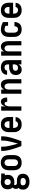

<svg xmlns="http://www.w3.org/2000/svg" viewBox="2103 -2684 794 5040"><g transform="rotate(-90 2500.0 -164.0)"><path d="M250 213Q224 213 198.5 209.5Q173 206 149 197Q125 188 104 172.5Q83 157 68.5 136Q54 115 48 89.5Q42 64 42 39Q42 8 52.5 -21.5Q63 -51 85 -72Q73 -87 67 -105Q61 -123 61 -142Q61 -167 71 -191Q81 -215 98 -233Q73 -258 62 -292Q51 -326 51 -361Q51 -386 56 -410.5Q61 -435 73 -456.5Q85 -478 104 -494Q123 -510 145.5 -520Q168 -530 192.5 -535Q217 -540 241 -540Q257 -540 272.5 -538Q288 -536 303 -532L310 -530H464V-434L419 -436Q426 -418 428.5 -399Q431 -380 431 -361Q431 -336 426.5 -312Q422 -288 409.5 -266.5Q397 -245 378.5 -228.5Q360 -212 337.5 -202Q315 -192 290.5 -188Q266 -184 241 -184Q224 -184 207 -186Q190 -188 174 -192Q168 -186 165.5 -178Q163 -170 163 -162Q163 -153 167 -144Q171 -135 178 -129Q185 -123 194 -120.5Q203 -118 213 -117Q213 -117 213.5 -117Q214 -117 215 -117Q217 -117 220 -117Q223 -117 225 -117H275Q298 -117 321 -114Q344 -111 365.5 -102.5Q387 -94 405.5 -80.5Q424 -67 436.5 -47.5Q449 -28 454 -5Q459 18 459 41Q459 66 452.5 91.5Q446 117 431.5 137.5Q417 158 396 173.5Q375 189 351 197.5Q327 206 301.5 209.5Q276 213 250 213ZM241 -280Q257 -280 273 -285Q289 -290 300 -302Q311 -314 315.5 -329.5Q320 -345 320 -361Q320 -376 316 -391Q312 -406 302 -417.5Q292 -429 277.5 -435Q263 -441 248 -442H241Q241 -442 240.5 -442Q240 -442 240 -442Q224 -442 208.5 -437Q193 -432 182 -420Q171 -408 166.5 -392.5Q162 -377 162 -361Q162 -345 167 -329.5Q172 -314 183 -302Q194 -290 209.5 -285Q225 -280 241 -280ZM250 117Q268 117 285.5 113.5Q303 110 317.5 100Q332 90 340 74Q348 58 348 41Q348 27 342.5 14Q337 1 326 -7Q315 -15 301.5 -18Q288 -21 275 -21H225Q223 -21 221 -21Q219 -21 217 -21Q205 -20 193 -16.5Q181 -13 171.5 -5Q162 3 158 15Q154 27 154 39Q154 57 161.5 73.5Q169 90 183.5 100Q198 110 215.5 113.5Q233 117 250 117Z M750 8Q723 8 695.5 3Q668 -2 644 -15Q620 -28 601.5 -48.5Q583 -69 571.5 -93.5Q560 -118 555.5 -145.5Q551 -173 551 -200V-330Q551 -357 555.5 -384.5Q560 -412 571.5 -436.5Q583 -461 602 -481.5Q621 -502 645 -515Q669 -528 696 -534.5Q723 -541 750 -541Q777 -541 804 -534.5Q831 -528 855 -515Q879 -502 898 -481.5Q917 -461 928.5 -436.5Q940 -412 944.5 -384.5Q949 -357 949 -330V-200Q949 -173 944.5 -145.5Q940 -118 928.5 -93.5Q917 -69 898.5 -48.5Q880 -28 856 -15Q832 -2 804.5 3Q777 8 750 8ZM750 -88Q770 -88 788.5 -97Q807 -106 818.5 -123Q830 -140 834 -160Q838 -180 838 -200V-330Q838 -350 834 -370.5Q830 -391 818.5 -407.5Q807 -424 788 -433Q769 -442 749 -442Q729 -442 710.5 -432.5Q692 -423 681 -406.5Q670 -390 666 -370Q662 -350 662 -330V-200Q662 -180 666 -160Q670 -140 681.5 -123Q693 -106 711.5 -97Q730 -88 750 -88Z M1186 0Q1171 -39 1157 -77.5Q1143 -116 1130 -155.5Q1117 -195 1105 -234.5Q1093 -274 1083.5 -314Q1074 -354 1066.5 -395Q1059 -436 1059 -477V-530H1170V-477Q1170 -428 1179 -379Q1188 -330 1199 -282Q1210 -234 1223 -186Q1236 -138 1250 -91Q1264 -138 1277 -186Q1290 -234 1301 -282Q1312 -330 1321 -379Q1330 -428 1330 -477V-530H1441V-477Q1441 -436 1433.5 -395Q1426 -354 1416.5 -314Q1407 -274 1395 -234.5Q1383 -195 1370 -155.5Q1357 -116 1343 -77.5Q1329 -39 1314 0Z M1752 8Q1725 8 1697.5 3Q1670 -2 1646 -15Q1622 -28 1603 -48.5Q1584 -69 1572 -93.5Q1560 -118 1555.5 -145.5Q1551 -173 1551 -200V-330Q1551 -357 1555.5 -384.5Q1560 -412 1571.5 -436.5Q1583 -461 1601.5 -481.5Q1620 -502 1644 -515Q1668 -528 1695.5 -533Q1723 -538 1750 -538Q1777 -538 1804.5 -533Q1832 -528 1856 -515Q1880 -502 1898.5 -481.5Q1917 -461 1928.5 -436.5Q1940 -412 1944.5 -384.5Q1949 -357 1949 -330V-217H1662V-200Q1662 -180 1666.5 -159.5Q1671 -139 1682.5 -122.5Q1694 -106 1713 -97Q1732 -88 1752 -88Q1767 -88 1781.5 -91Q1796 -94 1808 -102.5Q1820 -111 1827.5 -124.5Q1835 -138 1836 -152H1947Q1946 -129 1938.5 -106Q1931 -83 1917.5 -64Q1904 -45 1885 -30.5Q1866 -16 1844 -7.5Q1822 1 1799 4.5Q1776 8 1752 8ZM1662 -313H1838V-330Q1838 -350 1834 -370Q1830 -390 1818.5 -407Q1807 -424 1788.5 -433Q1770 -442 1750 -442Q1730 -442 1711.5 -433Q1693 -424 1681.5 -407Q1670 -390 1666 -370Q1662 -350 1662 -330Z M2115 0V-530H2227V-415Q2233 -438 2242 -459.5Q2251 -481 2266 -499Q2281 -517 2302.5 -527.5Q2324 -538 2347 -538Q2366 -538 2384.5 -532Q2403 -526 2416.5 -513Q2430 -500 2438.5 -483Q2447 -466 2452 -447.5Q2457 -429 2458.5 -410Q2460 -391 2460 -372H2348Q2348 -384 2346.5 -396Q2345 -408 2340 -418.5Q2335 -429 2324.5 -435.5Q2314 -442 2302 -442Q2286 -442 2272.5 -432Q2259 -422 2251 -408Q2243 -394 2238.5 -378Q2234 -362 2231 -346Q2228 -330 2227.5 -313.5Q2227 -297 2227 -281V0Z M2559 0V-530H2670V-448Q2678 -468 2690 -485Q2702 -502 2718.5 -514.5Q2735 -527 2755 -532.5Q2775 -538 2796 -538Q2820 -538 2843 -530Q2866 -522 2883.5 -506Q2901 -490 2912 -468.5Q2923 -447 2929.5 -424Q2936 -401 2938.5 -377.5Q2941 -354 2941 -330V0H2830V-330Q2830 -343 2828.5 -356Q2827 -369 2823.5 -381.5Q2820 -394 2813.5 -405Q2807 -416 2797.5 -425Q2788 -434 2775.5 -438Q2763 -442 2750 -442Q2737 -442 2724.5 -438Q2712 -434 2702.5 -425Q2693 -416 2686.5 -405Q2680 -394 2676.5 -381.5Q2673 -369 2671.5 -356Q2670 -343 2670 -330V0Z M3189 8Q3169 8 3149.5 4Q3130 0 3113.5 -10Q3097 -20 3084.5 -35.5Q3072 -51 3064.5 -69.5Q3057 -88 3054 -107Q3051 -126 3051 -146Q3051 -173 3057 -199Q3063 -225 3079 -246.5Q3095 -268 3117 -283Q3139 -298 3164.5 -307Q3190 -316 3216.5 -319Q3243 -322 3269 -322H3330V-361Q3330 -378 3325 -393.5Q3320 -409 3308.5 -420.5Q3297 -432 3281 -437Q3265 -442 3248 -442Q3234 -442 3219.5 -438.5Q3205 -435 3193 -426Q3181 -417 3174.5 -403Q3168 -389 3168 -375H3057Q3057 -398 3063.5 -421Q3070 -444 3083 -464Q3096 -484 3115 -499Q3134 -514 3156 -522.5Q3178 -531 3201.5 -534.5Q3225 -538 3248 -538Q3273 -538 3298 -534.5Q3323 -531 3345.5 -521Q3368 -511 3387 -494.5Q3406 -478 3418.5 -456.5Q3431 -435 3436 -410.5Q3441 -386 3441 -361V0H3330V-78Q3325 -68 3323.5 -65.5Q3322 -63 3319 -58.5Q3316 -54 3312.5 -49.5Q3309 -45 3305.5 -41Q3302 -37 3298 -33Q3294 -29 3290 -25.5Q3286 -22 3281.5 -19Q3277 -16 3272.5 -13Q3268 -10 3263 -7.5Q3258 -5 3253 -3Q3248 -1 3242.5 0.5Q3237 2 3232 3Q3227 4 3221.5 5Q3216 6 3210.5 6.5Q3205 7 3199.5 7.5Q3194 8 3189 8ZM3234 -88Q3253 -88 3271.5 -93.5Q3290 -99 3303.5 -112Q3317 -125 3323.5 -143Q3330 -161 3330 -180V-226H3269Q3257 -226 3245 -225Q3233 -224 3221.5 -221Q3210 -218 3199 -213Q3188 -208 3179.5 -200Q3171 -192 3166.5 -180.5Q3162 -169 3162 -157Q3162 -143 3167 -129Q3172 -115 3182 -105.5Q3192 -96 3206 -92Q3220 -88 3234 -88Z M3559 0V-530H3670V-448Q3678 -468 3690 -485Q3702 -502 3718.5 -514.5Q3735 -527 3755 -532.5Q3775 -538 3796 -538Q3820 -538 3843 -530Q3866 -522 3883.5 -506Q3901 -490 3912 -468.5Q3923 -447 3929.5 -424Q3936 -401 3938.5 -377.5Q3941 -354 3941 -330V0H3830V-330Q3830 -343 3828.5 -356Q3827 -369 3823.5 -381.5Q3820 -394 3813.5 -405Q3807 -416 3797.5 -425Q3788 -434 3775.5 -438Q3763 -442 3750 -442Q3737 -442 3724.5 -438Q3712 -434 3702.5 -425Q3693 -416 3686.5 -405Q3680 -394 3676.5 -381.5Q3673 -369 3671.5 -356Q3670 -343 3670 -330V0Z M4247 8Q4220 8 4193 3Q4166 -2 4142.5 -15.5Q4119 -29 4100.5 -49.5Q4082 -70 4070.5 -94.5Q4059 -119 4055 -146Q4051 -173 4051 -200V-330Q4051 -357 4055.5 -383.5Q4060 -410 4071 -434.5Q4082 -459 4100 -479.5Q4118 -500 4141.5 -513.5Q4165 -527 4192 -532.5Q4219 -538 4246 -538Q4297 -538 4346.5 -523Q4396 -508 4441 -483V-349H4343V-418Q4321 -427 4297 -434.5Q4273 -442 4249 -442Q4249 -442 4249 -442Q4249 -442 4249 -442Q4229 -442 4210.5 -432.5Q4192 -423 4181 -406.5Q4170 -390 4166 -370Q4162 -350 4162 -330V-200Q4162 -180 4166 -160Q4170 -140 4180.5 -123.5Q4191 -107 4209 -97.5Q4227 -88 4247 -88Q4265 -88 4282 -94.5Q4299 -101 4310 -115Q4321 -129 4326.5 -146Q4332 -163 4332 -181Q4332 -181 4332 -181.5Q4332 -182 4332 -182H4443Q4443 -182 4443 -181.5Q4443 -181 4443 -180Q4443 -155 4437 -129.5Q4431 -104 4419 -81.5Q4407 -59 4388.5 -41Q4370 -23 4347 -12Q4324 -1 4298.5 3.5Q4273 8 4247 8Z M4752 8Q4725 8 4697.5 3Q4670 -2 4646 -15Q4622 -28 4603 -48.5Q4584 -69 4572 -93.5Q4560 -118 4555.5 -145.5Q4551 -173 4551 -200V-330Q4551 -357 4555.5 -384.5Q4560 -412 4571.5 -436.5Q4583 -461 4601.5 -481.5Q4620 -502 4644 -515Q4668 -528 4695.5 -533Q4723 -538 4750 -538Q4777 -538 4804.5 -533Q4832 -528 4856 -515Q4880 -502 4898.5 -481.5Q4917 -461 4928.5 -436.5Q4940 -412 4944.5 -384.5Q4949 -357 4949 -330V-217H4662V-200Q4662 -180 4666.5 -159.5Q4671 -139 4682.5 -122.5Q4694 -106 4713 -97Q4732 -88 4752 -88Q4767 -88 4781.5 -91Q4796 -94 4808 -102.5Q4820 -111 4827.5 -124.5Q4835 -138 4836 -152H4947Q4946 -129 4938.5 -106Q4931 -83 4917.5 -64Q4904 -45 4885 -30.5Q4866 -16 4844 -7.5Q4822 1 4799 4.5Q4776 8 4752 8ZM4662 -313H4838V-330Q4838 -350 4834 -370Q4830 -390 4818.5 -407Q4807 -424 4788.5 -433Q4770 -442 4750 -442Q4730 -442 4711.5 -433Q4693 -424 4681.5 -407Q4670 -390 4666 -370Q4662 -350 4662 -330Z"/></g></svg>

Font: iosevka_custom_sans_ss08
Style: Bold
Weight: 700
Designer: Belleve Invis
Foundry: Belleve Invis
Version: Version 10.3.0; ttfautohint (v1.8.3)